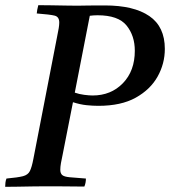

<svg xmlns="http://www.w3.org/2000/svg" viewBox="-32 -721 657 742"><path d="M348 -312Q327 -312 302.5 -314.5Q278 -317 250 -326L210 -123Q206 -105 203.5 -90.5Q201 -76 201 -65Q201 -51 208.5 -44.5Q216 -38 237.5 -36Q259 -34 300 -31Q300 -14 294 0Q270 0 240 -0.5Q210 -1 183 -1Q156 -1 141 -1Q120 -1 91.5 -0.5Q63 0 35.5 0.5Q8 1 -12 1Q-12 -6 -11 -15Q-10 -24 -7 -31Q37 -35 56.5 -40Q76 -45 83.5 -60Q91 -75 97 -107L189 -581Q193 -600 195 -612.5Q197 -625 197 -634Q197 -656 179.5 -660.5Q162 -665 110 -669Q111 -682 116 -701Q136 -701 165.5 -700.5Q195 -700 223.5 -699.5Q252 -699 267 -699Q278 -699 299 -699.5Q320 -700 341.5 -700Q363 -700 373 -700Q485 -700 545 -659Q605 -618 605 -532Q605 -475 577 -425Q549 -375 492.5 -343.5Q436 -312 348 -312ZM257 -363Q274 -357 293.5 -354.5Q313 -352 326 -352Q397 -352 443 -399.5Q489 -447 489 -525Q489 -583 457 -622.5Q425 -662 345 -662Q336 -662 329.5 -661.5Q323 -661 315 -660Z"/></svg>

Font: Tiro Tamil
Style: Italic
Weight: 400
Italic angle: -11°
Designer: Tamil: Fernando Mello & Fiona Ross, assisted by Kaja Sojewska. Latin: John Hudson with Paul Hanslow, assisted by Kaja So
Foundry: Tiro Typeworks Ltd.
Version: Version 1.52